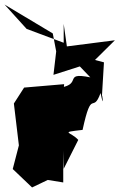

<svg xmlns="http://www.w3.org/2000/svg" viewBox="-68 -869 525 844"><path d="M329 -529C199 -555 309 -491 172 -481C260 -399 164 -542 207 -425L214 -499L38 -484L-7 -414L15 -230L-12 -126L73 -45L142 -78L210 -67V-208L212 -127L276 -254C243 -291 191 -286 295 -298C336 -487 339 -364 374 -460C392 -375 380 -471 380 -445L389 -595C273 -624 372 -612 259 -602ZM212 -681 49 -742 -48 -849 164 -722 179 -643 167 -540 339 -595 437 -692 226 -665 212 -764Z"/></svg>

Font: Asimov Silicon
Style: Regular
Weight: 400
Designer: Google
Version: Version 2.000980; 2014